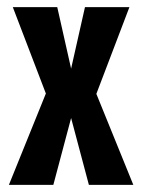

<svg xmlns="http://www.w3.org/2000/svg" viewBox="-20 -520 400 540"><path d="M355 0H230L180 -188L130 0H5L109 -257L16 -500H141L180 -327L219 -500H344L251 -256Z"/></svg>

Font: Gully ECD Medium
Style: Regular
Weight: 500
Width: 2
Designer: jaikishan Patel
Foundry: MagicType
Version: Version 1.000;Glyphs 3.2 (3242)